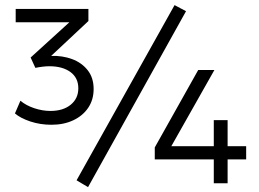

<svg xmlns="http://www.w3.org/2000/svg" viewBox="-20 -736 1040 771"><path d="M186.5 -235Q141.5 -235 101.8 -248.2Q62 -261.5 40 -280.5L62 -331.5Q84.5 -312.5 117.5 -301.5Q150.5 -290.5 182.5 -290.5Q233.5 -290.5 264 -315.5Q294.5 -340.5 294.5 -381.5Q294.5 -423.5 262.8 -446.8Q231 -470 178 -470Q165.5 -470 151 -468.2Q136.5 -466.5 122 -463.5L103 -505L258.5 -646.5H43V-700H335V-651.5L185.5 -511.5Q230.5 -513 269.2 -498.8Q308 -484.5 332 -454.2Q356 -424 356 -378.5Q356 -335.5 334.2 -303.2Q312.5 -271 274.2 -253Q236 -235 186.5 -235ZM838.5 0V-96H601.5V-144L776 -455H841L668 -149H838.5V-253.5H894V-149H968.5V-96H894V0ZM333.5 15.5 287.5 -12 681 -715.5 727 -691Z"/></svg>

Font: Geologica Cursive ExtraLight
Style: Regular
Weight: 250
Designer: Sindre Bremnes, Frode Helland
Foundry: Monokrom Skriftforlag AS
Version: Version 1.010;gftools[0.9.28]